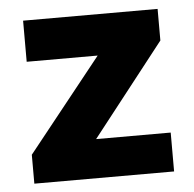

<svg xmlns="http://www.w3.org/2000/svg" viewBox="-41 -516 564 557"><g transform="rotate(-5 240.5 -237.0)"><path d="M444.2 0V-113.2H227L437.6 -381.9V-473.9H45.9V-354.2H252.6L37.2 -84.2V0Z"/></g></svg>

Font: Arad-VF Thin Dots1
Style: Regular
Weight: 100
Designer: Mohammad Darvishi
Version: Version 1.000;August 30, 2024;FontCreator 15.0.0.2992 64-bit